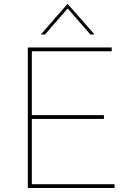

<svg xmlns="http://www.w3.org/2000/svg" viewBox="-20 -939 671 959"><path d="M119 -702H538V-683H139V-364H499V-345H139V-19H552V0H119ZM431 -767 312 -904 325 -905 205 -767H184L317 -919H318L452 -767Z"/></svg>

Font: Josefin Sans Thin Thin
Style: Regular
Weight: 250
Version: Version 2.001